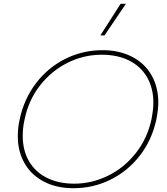

<svg xmlns="http://www.w3.org/2000/svg" viewBox="-20 -979 882 1014"><path d="M617 -959H645L532 -792H510ZM74 -261Q74 -305 84 -349Q107 -457 170.5 -540Q234 -623 325.5 -668.5Q417 -714 522 -714Q609 -714 676 -680Q743 -646 779.5 -583Q816 -520 816 -436Q816 -401 806 -349Q783 -241 719.5 -158.5Q656 -76 564.5 -30.5Q473 15 367 15Q280 15 213.5 -19Q147 -53 110.5 -115.5Q74 -178 74 -261ZM780 -349Q790 -401 790 -436Q790 -514 756.5 -571.5Q723 -629 661.5 -659.5Q600 -690 517 -690Q423 -690 338 -648Q253 -606 192 -528.5Q131 -451 110 -349Q100 -305 100 -262Q100 -184 133.5 -127Q167 -70 228.5 -39.5Q290 -9 372 -9Q464 -9 549.5 -50.5Q635 -92 696.5 -169.5Q758 -247 780 -349Z"/></svg>

Font: Prompt Thin
Style: Italic
Weight: 250
Italic angle: -12°
Designer: Katatrad Team
Foundry: CadsonDemak
Version: Version 1.001